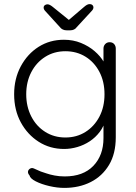

<svg xmlns="http://www.w3.org/2000/svg" viewBox="-20 -717 664 937"><path d="M292 -523Q337 -523 375 -507.5Q413 -492 441.5 -467.5Q470 -443 486 -415.5Q502 -388 502 -363L485 -387V-480Q485 -493 493.5 -502Q502 -511 515 -511Q529 -511 537 -502Q545 -493 545 -480V-47Q545 33 512 88Q479 143 422.5 171.5Q366 200 294 200Q259 200 220.5 191Q182 182 154.5 168Q127 154 124 139Q116 130 116.5 121.5Q117 113 125 107Q135 100 146 105.5Q157 111 179 120Q189 123 206 129Q223 135 246.5 139.5Q270 144 296 144Q386 144 435.5 92.5Q485 41 485 -43V-139L496 -136Q487 -100 466.5 -73Q446 -46 418 -27.5Q390 -9 357.5 0.5Q325 10 293 10Q224 10 169 -25Q114 -60 81.5 -120Q49 -180 49 -257Q49 -333 81.5 -393.5Q114 -454 168.5 -488.5Q223 -523 292 -523ZM299 -467Q244 -467 200.5 -439.5Q157 -412 132.5 -364.5Q108 -317 108 -257Q108 -197 132.5 -149Q157 -101 200.5 -73.5Q244 -46 299 -46Q354 -46 397 -73Q440 -100 465 -147.5Q490 -195 490 -257Q490 -319 465 -366.5Q440 -414 397 -440.5Q354 -467 299 -467ZM306 -569Q284 -569 272 -585L201 -663Q193 -671 193 -680Q193 -687 198.5 -691.5Q204 -696 212 -696Q222 -696 238 -683L322 -615L308 -613L390 -683Q398 -690 404.5 -693.5Q411 -697 418 -697Q426 -697 431 -692.5Q436 -688 436 -681Q436 -677 434 -672.5Q432 -668 427 -663L355 -585Q344 -569 322 -569Z"/></svg>

Font: zvoove
Style: Regular
Weight: 400
Designer: Vernon Adams (Nunito) & Andrew Paglinawan (Quicksand)
Foundry: zvoove
Version: Version 3.006